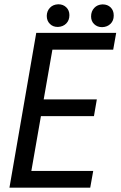

<svg xmlns="http://www.w3.org/2000/svg" viewBox="-20 -862 554 882"><path d="M411.6 -328.6H168L124 -76.7H408.2L394.5 0H23.4L146.5 -710.9H513.7L500 -633.8H220.7L180.7 -405.3H424.8ZM413.1 -825.7Q427.2 -840.8 450.2 -841.8Q451.2 -841.8 451.7 -841.8Q474.1 -841.8 488.3 -827.9Q502.4 -814 502.4 -791.5Q502.4 -790.5 502.4 -790Q502.4 -767.1 487.8 -752.7Q473.1 -738.3 450.2 -737.3Q449.2 -737.3 448.7 -737.3Q427.2 -737.3 412.8 -751Q398.4 -764.6 398.4 -786.6Q398.4 -810.1 413.1 -825.7ZM194.8 -789.1Q195.3 -811.5 209.5 -826.4Q223.6 -841.3 247.1 -842.3Q248 -842.3 248.5 -842.3Q270 -842.3 284.4 -828.4Q298.8 -814.5 298.8 -792.5Q298.8 -768.6 284.2 -753.9Q269.5 -739.3 246.6 -738.3Q245.6 -738.3 245.1 -738.3Q223.1 -738.3 209.5 -752Q194.8 -766.1 194.8 -789.1Z"/></svg>

Font: MAUL Condensed Italic
Style: Condenced Regular Italic
Weight: 400
Italic angle: -12°
Designer: MAUL
Version: Version 1.0; 2020; ttfautohint (v1.8.3)